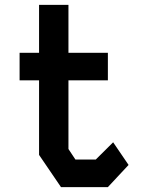

<svg xmlns="http://www.w3.org/2000/svg" viewBox="-20 -764 640 784"><path d="M139.5 -744V-548.5H60V-436H139.5V-131.5L229 0H420.5L505 -90.5L442 -183L371 -112.5H288L259.5 -155.5V-436H420.5V-548.5H259.5V-744Z"/></svg>

Font: Kode
Style: Regular
Weight: 400
Monospace: yes
Designer: Isa Ozler
Foundry: Kadena LLC
Version: Version 1.000;gftools[0.9.28]